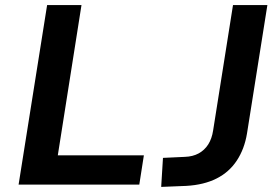

<svg xmlns="http://www.w3.org/2000/svg" viewBox="-20 -725 1091 754"><path d="M53 0 165 -705H300L207 -115H545L527 0ZM613 9 620 -105 706 -109Q737 -110 760 -122.5Q783 -135 797.5 -157.5Q812 -180 817 -213L895 -705H1030L950 -201Q940 -140 910 -94.5Q880 -49 830.5 -24Q781 1 712 5Z"/></svg>

Font: Nunito Sans 8pt
Style: Bold Italic
Weight: 700
Italic angle: -9°
Version: Version 3.101;gftools[0.9.27]